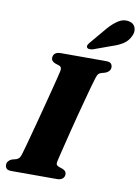

<svg xmlns="http://www.w3.org/2000/svg" viewBox="-101 -1011 786 1078"><g transform="rotate(10 292.5 -472.0)"><path d="M286 -99.5Q282.5 -86 286.5 -79.2Q290.5 -72.5 299.5 -69.5L321.5 -62Q332.5 -57.5 338 -51Q343.5 -44.5 343.5 -34.5Q343.5 -19 332.5 -9.5Q321.5 0 301 0H42Q20.5 0 13 -8.2Q5.5 -16.5 5.5 -29.5Q5.5 -42.5 13.8 -51.2Q22 -60 32.5 -64L57 -70.5Q67.5 -74.5 73.2 -81.2Q79 -88 84 -105Q89 -121 97.5 -152Q106 -183 116.8 -223.2Q127.5 -263.5 139.5 -308.2Q151.5 -353 163 -397.8Q174.5 -442.5 184.8 -482.2Q195 -522 202.8 -552.8Q210.5 -583.5 214 -599.5Q216.5 -611.5 213.8 -619.2Q211 -627 200 -630.5L177.5 -638Q166.5 -643 161.2 -649.2Q156 -655.5 156 -665.5Q156 -681.5 167 -690.8Q178 -700 199.5 -700H457Q478.5 -700 486 -691.8Q493.5 -683.5 493.5 -671Q493.5 -658 485.5 -649.2Q477.5 -640.5 466 -636L441.5 -629Q430.5 -625.5 425.5 -619Q420.5 -612.5 415 -595.5Q409.5 -578.5 400.2 -545.2Q391 -512 379.5 -468.8Q368 -425.5 355.2 -377.8Q342.5 -330 331 -283.5Q319.5 -237 309.8 -198Q300 -159 293.8 -132.8Q287.5 -106.5 286 -99.5ZM427 -878.5Q456.5 -912.5 485.5 -930.8Q514.5 -949 545.5 -942.5Q574 -936.5 582 -913Q590 -889.5 578 -865.5Q565 -836.5 539.8 -819.2Q514.5 -802 475.5 -789.5L373.5 -752.5Q363 -749.5 352.8 -750.2Q342.5 -751 339 -757.5Q335.5 -765 340 -773Q344.5 -781 352.5 -790Z"/></g></svg>

Font: Fraunces ExtraBold
Style: Italic
Weight: 800
Italic angle: -16°
Version: Version 1.000;[b76b70a41]